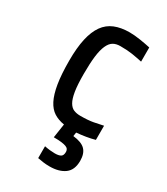

<svg xmlns="http://www.w3.org/2000/svg" viewBox="-177 -588 758 869"><g transform="rotate(30 202.0 -153.5)"><path d="M164 131Q178 134 192.5 135.5Q207 137 218 137Q238 137 248.5 131Q259 125 259 106Q259 99 255.5 93Q252 87 243 83.5Q234 80 218.5 78Q203 76 178 76L189 3Q158 -2 135 -16.5Q112 -31 96.5 -61Q81 -91 73 -139.5Q65 -188 65 -260Q65 -327 75.5 -374Q86 -421 107 -450.5Q128 -480 161 -493.5Q194 -507 239 -507Q264 -507 295.5 -502Q327 -497 349 -492V-418Q321 -424 296 -428Q271 -432 233 -432Q211 -432 196 -423Q181 -414 171 -391.5Q161 -369 156.5 -332.5Q152 -296 152 -240Q152 -184 157.5 -150Q163 -116 173.5 -98Q184 -80 199 -74Q214 -68 233 -68Q274 -68 300.5 -73Q327 -78 349 -83V-9Q328 -3 303.5 1Q279 5 255 7L252 27Q297 32 316 51.5Q335 71 335 109Q335 157 305.5 178.5Q276 200 227 200Q209 200 194.5 198Q180 196 164 193Z"/></g></svg>

Font: Share
Style: Regular
Weight: 400
Designer: Ralph du Carrois
Version: Version 1.002